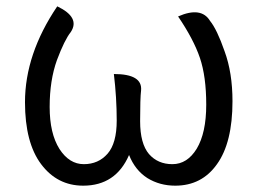

<svg xmlns="http://www.w3.org/2000/svg" viewBox="-20 -574 814 607"><path d="M243 13Q161 13 110 -55Q59 -123 59 -251Q59 -403 161 -554Q234 -519 204 -473Q184 -448 160 -384Q137 -320 137 -236Q137 -152 168 -103Q199 -55 245 -55Q291 -55 320 -88Q349 -121 349 -193Q349 -265 340 -340Q431 -340 426 -288Q423 -263 423 -191Q423 -120 451 -87Q479 -55 525 -55Q572 -55 602 -104Q632 -154 632 -243Q632 -332 612 -391Q592 -450 543 -522Q616 -554 644 -508Q666 -481 690 -412Q715 -344 715 -254Q715 -123 666 -55Q618 13 534 13Q485 13 446 -11Q407 -36 388 -84Q346 13 243 13Z"/></svg>

Font: Swei Half Moon CJK TC
Style: DemiLight
Weight: 350
Version: Version 2.125